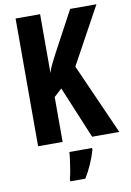

<svg xmlns="http://www.w3.org/2000/svg" viewBox="-100 -775 719 1057"><g transform="rotate(-10 259.0 -246.5)"><path d="M518 0H366L245 -291L201 -251V0H64V-714H201V-385Q206 -404 217 -427.5Q228 -451 244 -481L369 -714H516L342 -396ZM355 72Q344 110 326.5 149.5Q309 189 289 221H205V208Q210 191 214.5 164Q219 137 223 109Q227 81 228 61H355Z"/></g></svg>

Font: Noto Sans ExtraCondensed
Style: Bold
Weight: 700
Width: 2
Designer: Monotype Design Team
Foundry: Monotype Imaging Inc.
Version: Version 2.013; ttfautohint (v1.8.4.7-5d5b)